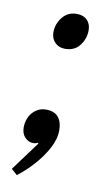

<svg xmlns="http://www.w3.org/2000/svg" viewBox="-71 -483 368 648"><g transform="rotate(10 113.0 -159.5)"><path d="M34 126 14 108 87 9 86 6Q82 8 78 9Q74 10 69 10Q54 10 41.5 -2.5Q29 -15 29 -37Q29 -55 36.5 -71.5Q44 -88 59 -98.5Q74 -109 93 -109Q122 -109 135.5 -92.5Q149 -76 149 -48Q149 -18 132 14Q115 46 88.5 75.5Q62 105 34 126ZM120 -322Q99 -322 85.5 -335.5Q72 -349 72 -370Q72 -399 90.5 -422Q109 -445 139 -445Q162 -445 175 -432Q188 -419 188 -397Q188 -369 170.5 -345.5Q153 -322 120 -322Z"/></g></svg>

Font: Faustina
Style: Italic
Weight: 400
Italic angle: -8°
Designer: Alfonso Garcia
Foundry: http://www.omnibus-type.com
Version: Version 1.200